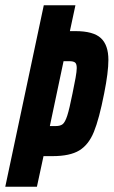

<svg xmlns="http://www.w3.org/2000/svg" viewBox="-34 -708 431 728"><path d="M132 -688H252L231 -590H252Q320 -590 348.5 -563.5Q377 -537 377 -481Q377 -434 361 -354Q342 -257 322 -208Q302 -159 266.5 -137.5Q231 -116 165 -116H131L106 0H-14ZM241 -354Q248 -387 252.5 -412.5Q257 -438 257 -450Q257 -466 250.5 -471Q244 -476 229 -476H207L155 -230H177Q195 -230 204 -237.5Q213 -245 221 -269.5Q229 -294 241 -354Z"/></svg>

Font: Saira Ultra Condensed ExtraBold
Style: Italic
Weight: 800
Width: 1
Italic angle: -12°
Designer: Hector Gatti with collaboration of the Omnibus-Type team
Foundry: Omnibus-Type
Version: Version 1.001; ttfautohint (v1.8)